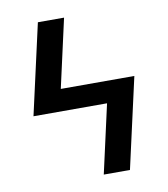

<svg xmlns="http://www.w3.org/2000/svg" viewBox="-82 -805 765 874"><g transform="rotate(-10 300.0 -367.5)"><path d="M327 0 398 -317H58L152 -735H273L202 -418H542L448 0Z"/></g></svg>

Font: Iosevka Curly Extended
Style: Bold
Weight: 700
Width: 7
Monospace: yes
Designer: Belleve Invis
Foundry: Belleve Invis
Version: Version 11.1.0; ttfautohint (v1.8.3)